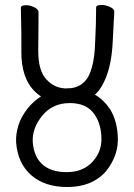

<svg xmlns="http://www.w3.org/2000/svg" viewBox="-20 -735 540 773"><path d="M266 -380Q311 -386 334 -424Q360 -469 363 -564Q367 -638 367 -705Q367 -715 389 -715Q406 -715 423 -707Q440 -699 440 -689Q440 -676 438 -649Q436 -618 434 -570Q429 -453 389 -387Q378 -368 362 -354Q398 -333 424 -294Q450 -251 454 -190Q460 -113 408 -47Q352 18 251 18Q161 18 106.5 -29Q52 -76 45 -160Q43 -195 54 -230Q65 -265 91 -298Q113 -326 145 -347Q128 -358 114 -373Q66 -426 66 -525V-600L64 -704Q64 -714 85 -714Q102 -714 118.5 -705.5Q135 -697 135 -687V-650Q134 -600 134 -529Q134 -449 168 -414Q199 -381 243 -379Q253 -380 263 -380ZM248 -42Q336 -42 375 -116Q391 -148 388 -189Q384 -248 353 -284Q322 -320 261 -320Q191 -320 149.5 -268.5Q108 -217 112 -161Q117 -103 151.5 -72.5Q186 -42 248 -42Z"/></svg>

Font: Moon Stars Kai T HW
Style: Regular
Weight: 400
Designer: GuiWonder
Version: Version 1.101